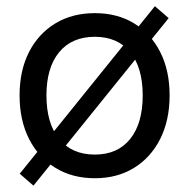

<svg xmlns="http://www.w3.org/2000/svg" viewBox="-20 -554 598 608"><path d="M470.5 -534.4 42.5 -3.9 85.9 33.9 514.1 -496.6ZM42 -252Q42 -173.3 71.9 -114.2Q101.9 -55.1 155.6 -22.4Q209.2 10.4 280.4 10.4Q351.4 10.4 404.5 -22.4Q457.6 -55.1 487.4 -114.2Q517.1 -173.3 517.1 -252Q517.1 -330.6 487.4 -389.2Q457.6 -447.7 404.5 -480.1Q351.4 -512.4 280.4 -512.4Q209.2 -512.4 155.6 -480.1Q101.9 -447.7 71.9 -389.2Q42 -330.6 42 -252ZM431.9 -252Q431.9 -163.1 392.1 -113.8Q352.4 -64.5 280.4 -64.5Q207.7 -64.5 167.4 -113.8Q127.1 -163.1 127.1 -252Q127.1 -340.1 167.4 -388.8Q207.7 -437.5 280.4 -437.5Q352.4 -437.5 392.1 -388.8Q431.9 -340.1 431.9 -252Z"/></svg>

Font: Overused Grotesk Light
Style: Regular
Weight: 300
Designer: RandomMaerks
Version: Version 0.005